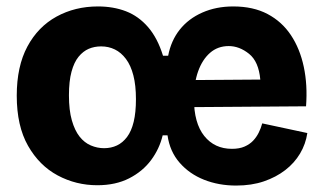

<svg xmlns="http://www.w3.org/2000/svg" viewBox="-20 -562 1006 596"><path d="M282 13Q216 13 159 -17.5Q102 -48 67 -109.5Q32 -171 32 -265Q32 -356 65 -417.5Q98 -479 155.5 -510.5Q213 -542 284 -542Q332 -542 371 -527Q410 -512 439.5 -478Q469 -444 486 -389H502Q511 -436 538 -470Q565 -504 608 -523Q651 -542 704 -542Q766 -542 810.5 -518.5Q855 -495 883 -453Q911 -411 923 -354.5Q935 -298 930 -232L510 -229V-313L788 -315Q783 -371 753 -395Q723 -419 690 -419Q656 -419 632 -398Q608 -377 595 -340.5Q582 -304 582 -256Q582 -180 614 -140Q646 -100 700 -100Q723 -100 739 -107Q755 -114 765.5 -125Q776 -136 783 -150Q790 -164 794 -179L934 -149Q929 -115 911.5 -85.5Q894 -56 865.5 -34Q837 -12 799 1Q761 14 713 14Q659 14 613.5 -4Q568 -22 537.5 -57Q507 -92 500 -142H485Q475 -100 449 -65Q423 -30 381 -8.5Q339 13 282 13ZM303 -102Q325 -102 343 -110.5Q361 -119 374.5 -137Q388 -155 395 -184Q402 -213 402 -254Q402 -297 394 -328Q386 -359 371 -379Q356 -399 336.5 -408.5Q317 -418 294 -418Q273 -418 255.5 -410.5Q238 -403 224 -386Q210 -369 202 -339.5Q194 -310 194 -266Q194 -220 203 -188.5Q212 -157 227 -138Q242 -119 262 -110.5Q282 -102 303 -102Z"/></svg>

Font: Bricolage Grotesque 96pt ExtraBold ExtraBold
Style: Regular
Weight: 800
Version: Version 1.001;gftools[0.9.33.dev8+g029e19f]